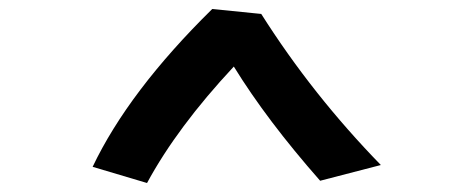

<svg xmlns="http://www.w3.org/2000/svg" viewBox="-20 -762 1040 427"><path d="M452 -742 561 -731Q675 -551 827 -395L692 -360Q574 -494 500 -614Q374 -479 307 -355L186 -391Q266 -559 452 -742Z"/></svg>

Font: Boogaloo
Style: Regular
Weight: 400
Designer: John Vargas Beltran
Foundry: John Vargas Beltran
Version: Version 1.002